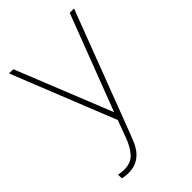

<svg xmlns="http://www.w3.org/2000/svg" viewBox="-221 -617 919 919"><g transform="rotate(-45 239.0 -157.0)"><path d="M249 -50.8 431.6 -528.3H460.9L226.1 87.9Q219.7 104.5 210.7 126Q201.7 147.5 186.5 167.5Q171.4 187.5 147.2 200.4Q123 213.4 86.9 213.4Q79.1 213.4 66.4 211.9Q53.7 210.4 47.9 208L47.4 183.1Q54.7 185.1 66.4 186.3Q78.1 187.5 83 187.5Q132.3 187.5 157.7 158.2Q183.1 128.9 199.7 83L231.4 -2.9L21 -528.3H49.8L245.6 -41Z"/></g></svg>

Font: Vazirmatn UI Thin
Style: Regular
Weight: 100
Designer: Saber Rastikerdar
Foundry: Saber Rastikerdar
Version: Version 33.003